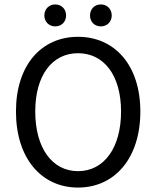

<svg xmlns="http://www.w3.org/2000/svg" viewBox="-20 -834 704 866"><path d="M332 12C497 12 613 -120 613 -331C613 -540 497 -668 332 -668C167 -668 52 -541 52 -331C52 -120 167 12 332 12ZM332 -62C215 -62 139 -167 139 -331C139 -494 215 -594 332 -594C449 -594 526 -494 526 -331C526 -167 449 -62 332 -62ZM229 -715C258 -715 278 -736 278 -764C278 -793 258 -814 229 -814C201 -814 180 -793 180 -764C180 -736 201 -715 229 -715ZM435 -715C463 -715 484 -736 484 -764C484 -793 463 -814 435 -814C406 -814 386 -793 386 -764C386 -736 406 -715 435 -715Z"/></svg>

Font: DAIFUKU Sans
Style: Regular
Weight: 400
Designer: Original font ‘Source Han Sans JP’ : Paul D. Hunt
Foundry: Daifuku
Version: Version 1.000